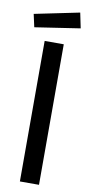

<svg xmlns="http://www.w3.org/2000/svg" viewBox="-107 -912 436 950"><g transform="rotate(10 110.5 -437.5)"><path d="M66.7 -706H162.7V0H66.7ZM-10 -828.3 215.7 -874.7 231.5 -798.1 4.3 -763.6Z"/></g></svg>

Font: Lineal Thin
Style: Regular
Weight: 200
Designer: Created by Frank Adebiaye with contributions from Anton Moglia & Ariel Martín Pérez
Created by Frank ADEBIAYE with FontF
Foundry: Velvetyne Type Foundry
Version: Version 2.000;Glyphs 3.2 (3227)